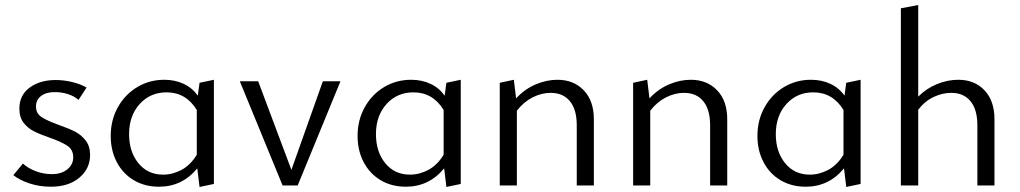

<svg xmlns="http://www.w3.org/2000/svg" viewBox="-20 -737 4053 763"><path d="M33 -41 71 -87Q92 -68 122.5 -56.5Q153 -45 186 -45Q224 -45 247.5 -64Q271 -83 271 -112Q271 -142 248 -157.5Q225 -173 177 -190Q139 -203 114.5 -215.5Q90 -228 73.5 -249.5Q57 -271 57 -305Q57 -359 98 -389Q139 -419 201 -419Q234 -419 267 -411Q300 -403 324 -389L292 -340Q275 -355 250 -363Q225 -371 198 -371Q163 -371 143 -355.5Q123 -340 123 -314Q123 -286 145.5 -271.5Q168 -257 215 -240Q255 -226 279 -213.5Q303 -201 320.5 -178.5Q338 -156 338 -121Q338 -67 295.5 -31Q253 5 182 5Q137 5 97.5 -8Q58 -21 33 -41Z M830 -420V-6L773 6L764 -68Q704 5 612 5Q555 5 511.5 -21Q468 -47 444 -93Q420 -139 420 -197Q420 -260 448.5 -311Q477 -362 525.5 -391Q574 -420 633 -420Q675 -420 709.5 -404Q744 -388 766 -357L773 -408ZM762 -122V-300Q719 -370 642 -370Q577 -370 535 -323.5Q493 -277 493 -204Q493 -134 530 -88.5Q567 -43 628 -43Q666 -43 701.5 -62Q737 -81 762 -122Z M1333 -414 1163 0H1103L933 -414H1006L1138 -62L1263 -414Z M1811 -420V-6L1754 6L1745 -68Q1685 5 1593 5Q1536 5 1492.5 -21Q1449 -47 1425 -93Q1401 -139 1401 -197Q1401 -260 1429.5 -311Q1458 -362 1506.5 -391Q1555 -420 1614 -420Q1656 -420 1690.5 -404Q1725 -388 1747 -357L1754 -408ZM1743 -122V-300Q1700 -370 1623 -370Q1558 -370 1516 -323.5Q1474 -277 1474 -204Q1474 -134 1511 -88.5Q1548 -43 1609 -43Q1647 -43 1682.5 -62Q1718 -81 1743 -122Z M2340 -263V0H2272V-240Q2272 -301 2245 -334.5Q2218 -368 2168 -368Q2132 -368 2096.5 -350Q2061 -332 2034 -297V0H1966V-408L2022 -420L2031 -346Q2065 -383 2108.5 -401.5Q2152 -420 2195 -420Q2260 -420 2300 -378Q2340 -336 2340 -263Z M2870 -263V0H2802V-240Q2802 -301 2775 -334.5Q2748 -368 2698 -368Q2662 -368 2626.5 -350Q2591 -332 2564 -297V0H2496V-408L2552 -420L2561 -346Q2595 -383 2638.5 -401.5Q2682 -420 2725 -420Q2790 -420 2830 -378Q2870 -336 2870 -263Z M3400 -420V-6L3343 6L3334 -68Q3274 5 3182 5Q3125 5 3081.5 -21Q3038 -47 3014 -93Q2990 -139 2990 -197Q2990 -260 3018.5 -311Q3047 -362 3095.5 -391Q3144 -420 3203 -420Q3245 -420 3279.5 -404Q3314 -388 3336 -357L3343 -408ZM3332 -122V-300Q3289 -370 3212 -370Q3147 -370 3105 -323.5Q3063 -277 3063 -204Q3063 -134 3100 -88.5Q3137 -43 3198 -43Q3236 -43 3271.5 -62Q3307 -81 3332 -122Z M3932 -263V0H3864V-240Q3864 -301 3837 -334.5Q3810 -368 3760 -368Q3725 -368 3690 -351.5Q3655 -335 3629 -301V0H3560V-704L3629 -717V-353Q3662 -386 3704 -403Q3746 -420 3788 -420Q3853 -420 3892.5 -378Q3932 -336 3932 -263Z"/></svg>

Font: Ysabeau Infant
Style: Regular
Weight: 400
Designer: Christian Thalmann (Catharsis Fonts)
Version: Version 0.003